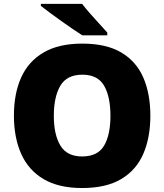

<svg xmlns="http://www.w3.org/2000/svg" viewBox="-20 -947 837 977"><path d="M745.1 -357.9Q745.1 -247.6 709.5 -164.8Q673.8 -82 597.2 -36.1Q520.5 9.8 397.9 9.8Q278.3 9.8 201.4 -35.9Q124.5 -81.5 87.6 -164.6Q50.8 -247.6 50.8 -358.9Q50.8 -470.2 87.6 -552.5Q124.5 -634.8 201.7 -679.9Q278.8 -725.1 398.9 -725.1Q521 -725.1 597.4 -679.7Q673.8 -634.3 709.5 -551.8Q745.1 -469.2 745.1 -357.9ZM253.9 -357.9Q253.9 -261.2 287.4 -206.1Q320.8 -150.9 397.9 -150.9Q477.5 -150.9 509.8 -206.1Q542 -261.2 542 -357.9Q542 -454.6 509.8 -510.7Q477.5 -566.9 398.9 -566.9Q320.3 -566.9 287.1 -510.7Q253.9 -454.6 253.9 -357.9ZM397.9 -927.2Q415 -904.8 438.7 -877.9Q462.4 -851.1 486.1 -825.4Q509.8 -799.8 525.9 -781.2V-767.1H398.9Q378.4 -779.8 350.1 -799.3Q321.8 -818.8 291 -840.6Q260.3 -862.3 233.2 -882.6Q206.1 -902.8 188 -917V-927.2Z"/></svg>

Font: Open Sans ExtraBold
Style: Regular
Weight: 800
Designer: Monotype Design Team
Foundry: Monotype Imaging Inc.
Version: Version 3.003; ttfautohint (v1.8.4)